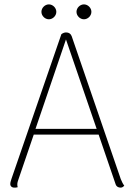

<svg xmlns="http://www.w3.org/2000/svg" viewBox="-20 -848 602 876"><path d="M203 -760C221 -760 237 -776 237 -794C237 -812 221 -828 203 -828C185 -828 169 -812 169 -794C169 -776 185 -760 203 -760ZM363 -760C381 -760 397 -776 397 -794C397 -812 381 -828 363 -828C345 -828 329 -812 329 -794C329 -776 345 -760 363 -760ZM531 -31 307 -683C303 -694 294 -700 282 -700C275 -700 268 -698 260 -692L33 -34C31 -27 27 -17 27 -10C26 1 34 8 45 8C51 8 55 8 61 6C59 2 59 -4 59 -8C59 -14 62 -24 64 -29L134 -234H430L508 -6C511 3 520 8 530 8C536 8 541 6 547 -1C542 -7 536 -18 531 -31ZM142 -260 281 -668 421 -260Z"/></svg>

Font: Arima Koshi Thin
Style: Regular
Weight: 250
Designer: Joana Correia and Natanael Gama
Foundry: NDISCOVER
Version: Version 1.019;PS 001.019;hotconv 1.0.88;makeotf.lib2.5.64775